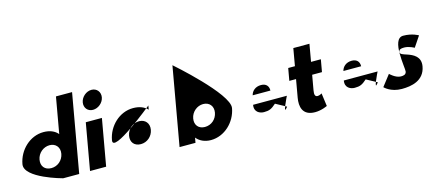

<svg xmlns="http://www.w3.org/2000/svg" viewBox="-80 -2166 6902 3062"><g transform="rotate(-15 3371.5 -634.5)"><path d="M102 -385C62 -160 672 0 672 0H936L1164 -1291H898L793 -697C741 -759 661 -793 557 -793C332 -793 142 -610 102 -385ZM384 -385C403 -491 496 -566 597 -566C696 -566 763 -491 744 -385C725 -280 637 -205 533 -205C425 -205 365 -280 384 -385Z M1471 -1246C1384 -1246 1301 -1175 1286 -1088C1271 -1001 1328 -931 1415 -931C1502 -931 1586 -1001 1601 -1088C1616 -1175 1558 -1246 1471 -1246ZM1251 -770H1517L1381 -1H1115Z M1580 -385C1540 -160 2284 -770 2284 -770L2272 -704C2219 -761 2139 -793 2035 -793C1810 -793 1620 -610 1580 -385ZM1862 -385C1881 -491 1974 -566 2075 -566C2174 -566 2241 -491 2222 -385C2203 -280 2115 -205 2011 -205C1903 -205 1843 -280 1862 -385Z M3562 -385C3602 -610 2821 -1291 2821 -1291L2593 0H2856L2870 -80H2873C2920 -21 3002 22 3107 22C3332 22 3522 -160 3562 -385ZM3280 -385C3261 -280 3176 -205 3068 -205C2964 -205 2902 -280 2921 -385C2940 -491 3033 -566 3132 -566C3233 -566 3299 -491 3280 -385Z M4458 -348C4462 -358 4299 -26 4417 -179L4241 -275C4164 -206 4125 -190 4039 -190C3971 -190 3879 -230 3900 -348ZM3933 -496C3950 -566 4010 -620 4102 -620C4180 -620 4228 -577 4226 -496Z M4704 -770H4593L4557 -567H4668L4616 -272C4592 -136 4615 22 4827 22C4937 22 5031 -26 5031 -26L5002 -241C5002 -241 4966 -217 4932 -217C4890 -217 4878 -251 4891 -323L4934 -567H5096L5132 -770H4970L5020 -1056H4754Z M5956 -348C5960 -358 5797 -26 5915 -179L5739 -275C5662 -206 5623 -190 5537 -190C5469 -190 5377 -230 5398 -348ZM5431 -496C5448 -566 5508 -620 5600 -620C5678 -620 5726 -577 5724 -496Z M6496 -793C6293 -793 6398 -286 6388 -230C6379 -179 6333 -175 6295 -175C6209 -175 6120 -264 6120 -264L5979 -82C5979 -82 6073 22 6259 22C6417 22 6629 -14 6669 -241C6697 -399 6575 -455 6479 -487C6417 -508 6365 -519 6372 -560C6378 -596 6404 -607 6463 -607C6544 -607 6626 -559 6626 -559L6743 -733C6743 -733 6645 -793 6496 -793Z"/></g></svg>

Font: Hussar Dziwak
Style: Kur
Weight: 400
Version: Version 1.022